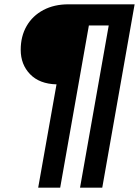

<svg xmlns="http://www.w3.org/2000/svg" viewBox="-20 -688 644 890"><path d="M157 182 242 -297Q163 -299 119.5 -344Q76 -389 76 -457Q76 -520 103.5 -567.5Q131 -615 181 -641.5Q231 -668 297 -668H604L454 182H351L484 -570H392L259 182Z"/></svg>

Font: Gantari
Style: Bold Italic
Weight: 700
Italic angle: -10°
Designer: Anugrah Pasau
Foundry: Lafontype
Version: Version 1.000; ttfautohint (v1.8.4.7-5d5b)